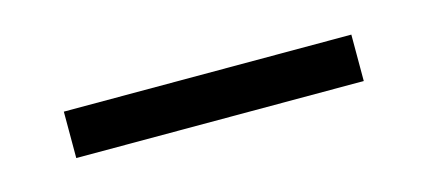

<svg xmlns="http://www.w3.org/2000/svg" viewBox="-24 -447 475 211"><g transform="rotate(-15 213.5 -341.5)"><path d="M374.5 -368.2V-315.4H47.4V-368.2Z"/></g></svg>

Font: LaylaThuluth
Style: Regular
Weight: 400
Version: Version 2.0